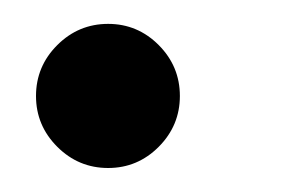

<svg xmlns="http://www.w3.org/2000/svg" viewBox="-20 -130 240 160"><path d="M27.7 -7.7Q10 -25.4 10 -50Q10 -74.7 27.7 -92.4Q45.4 -110.1 70.1 -110.1Q94.7 -110.1 112.3 -92.4Q129.9 -74.7 129.9 -50Q129.9 -25.4 112.3 -7.7Q94.7 10 70.1 10Q45.4 10 27.7 -7.7Z"/></svg>

Font: Bodoni* 16
Style: Italic
Weight: 400
Italic angle: -13°
Version: Version 2.000